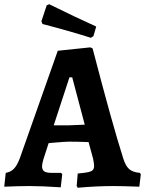

<svg xmlns="http://www.w3.org/2000/svg" viewBox="-30 -876 683 904"><path d="M331 0 336 -59Q370 -62 385.5 -65.5Q401 -69 407 -75.5Q413 -82 413 -95Q413 -107 408 -130L387 -207Q335 -209 295 -209Q277 -209 220 -204L199 -202L174 -125Q168 -103 168 -94Q168 -76 178.5 -69Q189 -62 215 -62H258L263 -55L256 6Q171 0 110 0Q59 0 -10 3L-3 -62Q20 -66 35 -81Q50 -96 63 -130L242 -637L395 -653L406 -648Q498 -294 550 -131Q561 -95 578 -80Q595 -65 629 -62L633 -55L626 3Q545 0 504 0Q423 0 336 8ZM295 -286Q306 -286 369 -289L310 -512H297L223 -286ZM170 -763 165 -776 190 -851 202 -856Q321 -797 423 -751L410 -706L398 -698Q290 -732 170 -763Z"/></svg>

Font: Alegreya
Style: Bold
Weight: 700
Designer: Juan Pablo del Peral
Foundry: Huerta Tipografica
Version: Version 2.008; ttfautohint (v1.8)